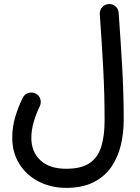

<svg xmlns="http://www.w3.org/2000/svg" viewBox="-20 -657 678 933"><path d="M39.6 12.7Q39.6 -42 54.9 -91.8Q70.3 -141.6 90.8 -182.1Q99.1 -199.2 117.7 -205.1Q136.2 -210.9 152.8 -202.6Q169.9 -194.8 175.8 -176.3Q181.6 -157.7 173.3 -140.6Q157.2 -108.4 144.8 -67.4Q132.3 -26.4 132.3 12.7Q132.3 81.1 176.5 122.1Q220.7 163.1 301.8 163.1Q375 163.1 415.5 135.5Q456.1 107.9 472.2 55.2Q488.3 2.4 488.3 -72.3Q488.3 -197.8 481.7 -321.8Q475.1 -445.8 464.8 -588.4Q463.9 -607.4 476.3 -621.8Q488.8 -636.2 507.8 -637.2Q526.9 -638.7 541.3 -626.2Q555.7 -613.8 556.6 -594.7Q566.9 -452.1 574 -326.4Q581.1 -200.7 581.1 -72.3Q581.1 -9.3 566.9 49.6Q552.7 108.4 520.5 154.8Q488.3 201.2 434.6 228.5Q380.9 255.9 301.8 255.9Q227.5 255.9 168.2 225.3Q108.9 194.8 74.2 139.9Q39.6 85 39.6 12.7Z"/></svg>

Font: Mikhak-DS1-FD Medium
Style: Regular
Weight: 500
Designer: Amin Abedi
Version: Version 3.2